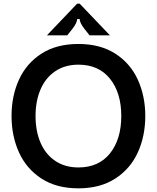

<svg xmlns="http://www.w3.org/2000/svg" viewBox="-20 -1015 857 1048"><path d="M43 -382Q43 -491 83.5 -580Q124 -669 206 -722Q288 -775 408 -775Q527 -775 609.5 -722Q692 -669 732.5 -579.5Q773 -490 773 -382Q773 -273 732.5 -183.5Q692 -94 609.5 -40.5Q527 13 408 13Q288 13 206 -40.5Q124 -94 83.5 -183.5Q43 -273 43 -382ZM642 -382Q642 -508 580.5 -585Q519 -662 408 -662Q335 -662 282 -626.5Q229 -591 201.5 -527.5Q174 -464 174 -382Q174 -299 201.5 -235.5Q229 -172 282 -136.5Q335 -101 408 -101Q519 -101 580.5 -178Q642 -255 642 -382ZM236 -822 401 -995H415L580 -822H469L442 -856Q415 -890 415 -911H401Q401 -890 374 -856L347 -822Z"/></svg>

Font: Open Sauce Sans SemiBold
Style: Regular
Weight: 600
Designer: Alfredo Marco Pradil
Foundry: Creative Sauce Fz LLC
Version: Version 1.477